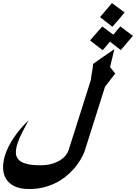

<svg xmlns="http://www.w3.org/2000/svg" viewBox="-112 -1077 896 1266"><path d="M709.5 -995.1Q702.1 -986.8 694.6 -977.1Q687 -967.3 680.2 -959Q667.5 -944.8 654.5 -929.9Q641.6 -915 628.9 -900.4Q614.7 -911.6 602.1 -921.6Q589.4 -931.6 575.7 -942.4Q568.8 -947.8 561.3 -953.1Q553.7 -958.5 547.4 -963.9Q567.4 -987.3 586.9 -1010.3Q606.4 -1033.2 626 -1056.6ZM764.2 -840.8Q744.6 -817.4 724.6 -793.7Q704.6 -770 684.6 -746.6L613.3 -802.2V-803.2Q607.9 -796.4 602.5 -790Q597.2 -783.7 591.8 -776.9Q585.4 -769.5 578.9 -761.7Q572.3 -753.9 565.4 -746.1Q552.7 -755.4 541 -764.4Q529.3 -773.4 516.6 -783.2Q508.3 -790 499.3 -796.9Q490.2 -803.7 481.9 -810.5Q488.3 -817.4 494.9 -825.2Q501.5 -833 507.3 -839.8Q521 -855.5 534.7 -871.1Q548.3 -886.7 562.5 -902.3L634.8 -848.6V-848.1Q642.6 -856 648.2 -863Q653.8 -870.1 658.7 -876.5Q666 -884.8 671.9 -891.6Q677.7 -898.4 681.6 -902.8ZM647.9 -592.3 580.6 -505.4 444.3 -74.7Q433.1 -47.9 415.8 -19.3Q398.4 9.3 374.5 36.4Q350.6 63.5 320.6 87.6Q290.5 111.8 253.9 129.9Q217.3 147.9 174.1 158.7Q130.9 169.4 81.5 169.4Q23.4 169.4 -14.4 151.9Q-52.2 134.3 -71.3 103.8Q-90.3 73.2 -91.6 32.5Q-92.8 -8.3 -78.6 -54.2Q-61 -109.4 -21.2 -168.9Q18.6 -228.5 75.7 -283.2L74.2 -279.8Q52.2 -239.3 32.7 -200.7Q13.2 -162.1 2 -126.5Q-7.8 -95.2 -7.3 -69.6Q-6.8 -43.9 9.3 -25.6Q25.4 -7.3 60.1 2.7Q94.7 12.7 152.8 12.7Q195.3 12.7 227.8 3.7Q260.3 -5.4 283.4 -19.8Q306.6 -34.2 320.8 -52.2Q335 -70.3 340.8 -88.4L486.8 -548.8Q487.8 -560.5 490 -573.5Q492.2 -586.4 494.1 -599.1Q497.1 -613.3 499 -627.7Q501 -642.1 502 -655.8Q535.6 -679.2 572 -704.8Q608.4 -730.5 642.1 -752.9L613.8 -634.8Z"/></svg>

Font: XB Khoramshahr
Style: Bold Italic
Weight: 700
Italic angle: -12°
Designer: Behnam
Foundry: Irmug
Version: Version 8.005 2009